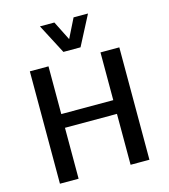

<svg xmlns="http://www.w3.org/2000/svg" viewBox="-136 -1066 1031 1174"><g transform="rotate(-15 379.5 -479.5)"><path d="M96.7 0.5V-710.9H214.8V-408.7H543.9V-710.9H663.1V0.5H543.9V-321.8H214.8V0.5ZM325.7 -772.5 227.5 -960.4H318.8L379.9 -838.9L440.4 -960.4H531.7L434.1 -772.5Z"/></g></svg>

Font: Comme Medium
Style: Regular
Weight: 500
Version: Version 1.000;gftools[0.9.27]